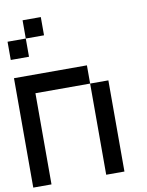

<svg xmlns="http://www.w3.org/2000/svg" viewBox="-97 -968 794 1037"><g transform="rotate(-10 300.0 -450.0)"><path d="M0 0V-600H400V-500H100V0ZM0 -700V-800H100V-700ZM100 -800V-900H200V-800ZM400 0V-500H500V0Z"/></g></svg>

Font: Galmuri9 Regular
Style: Regular
Weight: 400
Designer: Lee Minseo (quiple)
Version: Version 2.399;hotconv 1.1.1;makeotfexe 2.6.0 DEVELOPMENT